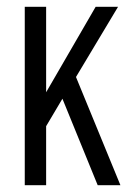

<svg xmlns="http://www.w3.org/2000/svg" viewBox="-20 -546 380 566"><path d="M53 0V-526H116V-274L262 -526H328L204 -319L335 0H268L164 -255L116 -174V0Z"/></svg>

Font: Archivo ExtraCondensed Light
Style: Regular
Weight: 300
Width: 2
Designer: Hector Gatti
Foundry: Omnibus-Type
Version: Version 2.001